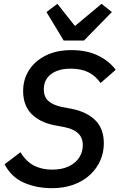

<svg xmlns="http://www.w3.org/2000/svg" viewBox="-20 -972 625 1004"><path d="M252 12Q170 12 104.5 -17Q39 -46 4 -113L87 -176Q116 -128 157 -106.5Q198 -85 253 -85Q304 -85 339.5 -102Q375 -119 394 -148Q413 -177 413 -213Q413 -252 388.5 -275Q364 -298 318 -307L260 -318Q185 -334 143 -378Q101 -422 101 -496Q101 -556 131 -604Q161 -652 218 -681Q275 -710 354 -710Q433 -710 491.5 -682Q550 -654 585 -607L506 -538Q480 -575 442.5 -594Q405 -613 348 -613Q306 -613 274.5 -600Q243 -587 226 -563Q209 -539 209 -505Q209 -466 232.5 -444.5Q256 -423 302 -413L359 -402Q436 -386 479.5 -342Q523 -298 523 -222Q523 -176 505 -134Q487 -92 452 -59Q417 -26 366.5 -7Q316 12 252 12ZM419 -760H313L223 -909L280 -952L372 -836L511 -952L565 -909Z"/></svg>

Font: IBM Plex Sans Medium
Style: Italic
Weight: 500
Italic angle: -11.31°
Designer: Mike Abbink, Paul van der Laan, Pieter van Rosmalen
Foundry: Bold Monday
Version: Version 3.201